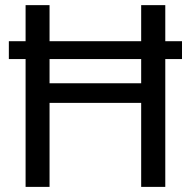

<svg xmlns="http://www.w3.org/2000/svg" viewBox="-20 -731 741 751"><path d="M691.9 -569.8V-500H14.6V-569.8ZM543.9 -405.3V-328.6H159.2V-405.3ZM173.8 -710.9V0H80.1V-710.9ZM626.5 -710.9V0H532.2V-710.9Z"/></svg>

Font: Vazirmatn
Style: Regular
Weight: 400
Designer: Saber Rastikerdar
Foundry: Saber Rastikerdar
Version: Version 33.003;September 2, 2022;FontCreator 14.0.0.2862 64-